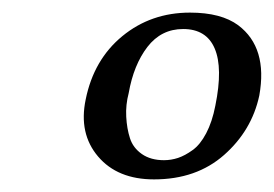

<svg xmlns="http://www.w3.org/2000/svg" viewBox="-20 -641 432 303"><path d="M269 -595.2Q234.4 -595.2 212.6 -566.9Q190.9 -538.6 183.1 -494.1Q178.2 -475.6 179.2 -456.8Q180.2 -438 185.1 -422.9Q189.9 -407.7 203.9 -397.9Q217.8 -388.2 238.8 -388.2Q250 -388.2 261 -391.8Q272 -395.5 283.9 -404.1Q295.9 -412.6 305.4 -430.7Q314.9 -448.7 319.8 -474.1Q332 -533.7 318.8 -564.5Q305.7 -595.2 269 -595.2ZM115.2 -483.9Q127.9 -546.9 173.1 -584Q218.3 -621.1 279.8 -621.1Q329.1 -621.1 356 -601.1Q402.8 -565.9 389.2 -490.2Q377.4 -435.1 333.7 -396.5Q290 -357.9 223.1 -357.9Q165.5 -357.9 134.8 -394Q104 -430.2 115.2 -483.9Z"/></svg>

Font: Common Serif Medium
Style: Italic
Weight: 500
Italic angle: -12°
Designer: Philipp H. Poll, Khaled Hosny
Foundry: Stefan Peev, Context Ltd.
Version: Version 1.026